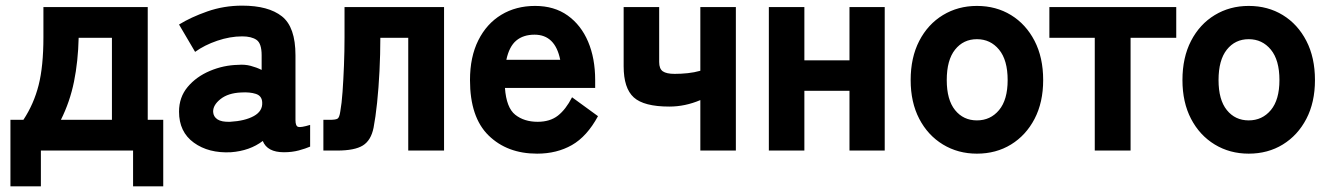

<svg xmlns="http://www.w3.org/2000/svg" viewBox="-20 -534 4718 681"><path d="M17 127V-109H63Q100 -165 117 -232Q134 -299 134 -402V-509H504V-109H559V127H452V0H125V127ZM196 -109H377V-400H259Q257 -316 242.5 -244.5Q228 -173 196 -109Z M799 6Q720 10 667.5 -28Q615 -66 615 -138Q615 -189 645.5 -225.5Q676 -262 724.5 -282.5Q773 -303 825 -304Q848 -306 869 -300.5Q890 -295 908 -286V-338Q908 -380 890 -392.5Q872 -405 839 -405Q796 -405 750.5 -389.5Q705 -374 672 -350L615 -447Q657 -473 715.5 -493.5Q774 -514 839 -514Q932 -514 980 -476Q1028 -438 1028 -338V-108Q1028 -87 1037.5 -84Q1047 -81 1080 -91V-14Q1064 -7 1040 -0.5Q1016 6 987 6Q928 6 912 -34Q866 1 799 6ZM796 -102Q849 -105 880.5 -122.5Q912 -140 910 -171Q909 -194 887.5 -201Q866 -208 835 -206Q789 -204 762 -182.5Q735 -161 736 -137Q737 -120 751.5 -110.5Q766 -101 796 -102Z M1127 0V-109H1150Q1170 -109 1177 -113Q1184 -117 1187 -139Q1192 -166 1195 -208.5Q1198 -251 1200 -301.5Q1202 -352 1202 -402V-509H1555V0H1428V-400H1329Q1329 -342 1326 -282Q1323 -222 1317.5 -169.5Q1312 -117 1305 -81Q1296 -36 1267 -18Q1238 0 1176 0Z M1885 11Q1779 11 1713 -53.5Q1647 -118 1647 -250Q1647 -332 1676.5 -391Q1706 -450 1758 -481.5Q1810 -513 1878 -513Q1946 -513 1993.5 -479Q2041 -445 2066 -386Q2091 -327 2091 -250V-222H1771Q1776 -152 1807.5 -127Q1839 -102 1887 -102Q1931 -102 1959 -124Q1987 -146 2009 -189L2101 -122Q2062 -50 2008.5 -19.5Q1955 11 1885 11ZM1776 -322H1967Q1949 -411 1876 -411Q1836 -411 1811 -390Q1786 -369 1776 -322Z M2464 0V-179Q2410 -156 2354 -156Q2264 -156 2228 -188.5Q2192 -221 2192 -299V-509H2318V-314Q2318 -290 2331 -281Q2344 -272 2373 -272Q2396 -272 2419.5 -274.5Q2443 -277 2464 -283V-509H2590V0Z M2707 0V-509H2833V-320H2993V-509H3118V0H2993V-212H2833V0Z M3445 11Q3378 11 3324.5 -21.5Q3271 -54 3240.5 -112.5Q3210 -171 3210 -250Q3210 -330 3240.5 -389Q3271 -448 3324.5 -480.5Q3378 -513 3445 -513Q3513 -513 3566 -480.5Q3619 -448 3649.5 -389Q3680 -330 3680 -250Q3680 -171 3649.5 -112.5Q3619 -54 3566 -21.5Q3513 11 3445 11ZM3445 -107Q3493 -107 3523.5 -143.5Q3554 -180 3554 -250Q3554 -321 3523.5 -358Q3493 -395 3445 -395Q3397 -395 3367.5 -358Q3338 -321 3338 -250Q3338 -180 3367.5 -143.5Q3397 -107 3445 -107Z M3863 0V-400H3702V-509H4152V-400H3990V0Z M4409 11Q4342 11 4288.5 -21.5Q4235 -54 4204.5 -112.5Q4174 -171 4174 -250Q4174 -330 4204.5 -389Q4235 -448 4288.5 -480.5Q4342 -513 4409 -513Q4477 -513 4530 -480.5Q4583 -448 4613.5 -389Q4644 -330 4644 -250Q4644 -171 4613.5 -112.5Q4583 -54 4530 -21.5Q4477 11 4409 11ZM4409 -107Q4457 -107 4487.5 -143.5Q4518 -180 4518 -250Q4518 -321 4487.5 -358Q4457 -395 4409 -395Q4361 -395 4331.5 -358Q4302 -321 4302 -250Q4302 -180 4331.5 -143.5Q4361 -107 4409 -107Z"/></svg>

Font: Zen Kaku Gothic New Black
Style: Regular
Weight: 900
Designer: Yoshimichi Ohira
Foundry: Positype
Version: Version 1.001